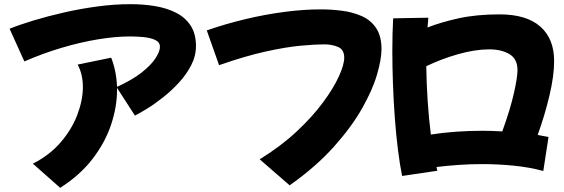

<svg xmlns="http://www.w3.org/2000/svg" viewBox="-20 -823 2707 922"><path d="M269 79 138 -37Q220 -79 273 -141.5Q326 -204 352 -273.5Q378 -343 378 -405Q378 -466 353 -513L514 -546Q539 -482 542 -406Q615 -439 660.5 -475Q706 -511 727 -543.5Q748 -576 748 -598Q748 -621 724.5 -631.5Q701 -642 668 -645Q635 -648 605 -648Q535 -648 450 -634Q365 -620 274.5 -593Q184 -566 97 -528L26 -685Q73 -704 140.5 -724.5Q208 -745 287 -763Q366 -781 448 -792Q530 -803 607 -803Q669 -803 725.5 -793.5Q782 -784 826 -761.5Q870 -739 895.5 -700Q921 -661 921 -602Q921 -554 898 -509.5Q875 -465 839 -426Q803 -387 762.5 -355Q722 -323 686 -301Q650 -279 628 -268L542 -401Q542 -395 542 -390Q542 -311 514 -226Q486 -141 426 -62Q366 17 269 79Z M1371 67 1227 -58Q1328 -120 1404 -191Q1480 -262 1531 -331Q1582 -400 1607.5 -456.5Q1633 -513 1633 -546Q1633 -585 1603.5 -597.5Q1574 -610 1537 -610Q1493 -610 1423 -603.5Q1353 -597 1255.5 -575.5Q1158 -554 1032 -510L973 -677Q1065 -709 1160 -731.5Q1255 -754 1347 -766Q1439 -778 1519 -778Q1570 -778 1621.5 -771.5Q1673 -765 1716.5 -746Q1760 -727 1786 -688.5Q1812 -650 1812 -587Q1812 -539 1790.5 -465Q1769 -391 1718.5 -302Q1668 -213 1583 -118Q1498 -23 1371 67Z M1911 22Q1900 -32 1891 -103.5Q1882 -175 1876 -256Q1870 -337 1867 -420Q1864 -503 1864 -579Q1864 -622 1865 -661.5Q1866 -701 1868 -735L2037 -738Q2035 -716 2033 -691Q2096 -716 2182 -735Q2268 -754 2379 -754Q2508 -754 2574.5 -695.5Q2641 -637 2641 -530Q2641 -459 2618.5 -364Q2596 -269 2562 -175Q2590 -170 2614 -165L2589 -2Q2522 -20 2446.5 -27.5Q2371 -35 2296 -35Q2237 -35 2181 -31Q2125 -27 2076 -21Q2078 -12 2080 -3ZM2329 -586Q2262 -586 2180.5 -563Q2099 -540 2027 -505Q2028 -426 2033.5 -341Q2039 -256 2049 -177Q2107 -186 2170 -190.5Q2233 -195 2295 -195Q2343 -195 2392 -192Q2430 -297 2447.5 -374Q2465 -451 2465 -486Q2465 -540 2426.5 -563Q2388 -586 2329 -586Z"/></svg>

Font: Mochiy Pop P One
Style: Regular
Weight: 400
Designer: FONTDASU
Foundry: FONTDASU / Google Inc. / Adobe
Version: Version 2.000